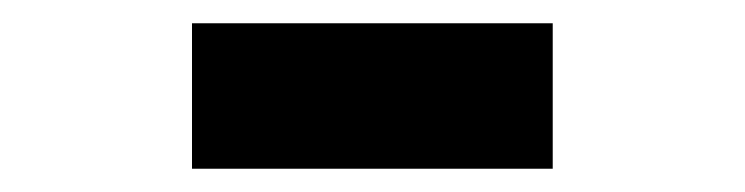

<svg xmlns="http://www.w3.org/2000/svg" viewBox="-20 -387 640 165"><path d="M455 -242C455 -242 455 -367 455 -367C455 -367 145 -367 145 -367C145 -367 145 -242 145 -242C145 -242 455 -242 455 -242Z"/></svg>

Font: IBM Plex Mono Mod
Style: SemiBold
Weight: 500
Designer: Mike Abbink, Paul van der Laan, Pieter van Rosmalen
Foundry: Bold Monday
Version: ""